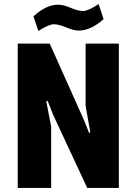

<svg xmlns="http://www.w3.org/2000/svg" viewBox="-20 -922 671 942"><path d="M367 -772Q342 -772 305 -787.5Q268 -803 244 -803Q220 -803 168 -770L144 -842Q207 -899 264 -899Q291 -899 327 -883.5Q363 -868 387.5 -868Q412 -868 464 -902L488 -828Q425 -772 367 -772ZM563 -708V0H408L241 -358L214 -427L207 -425L231 -301V0H67V-708H224L391 -335L417 -270L423 -273L400 -402V-708Z"/></svg>

Font: Magra
Style: Bold
Weight: 600
Designer: Viviana Monsalve
Foundry: Viviana Monsalve
Version: Version 1.001